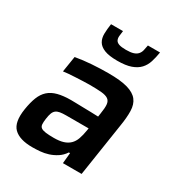

<svg xmlns="http://www.w3.org/2000/svg" viewBox="-177 -861 919 988"><g transform="rotate(30 282.5 -367.5)"><path d="M16 0ZM160 8Q84 8 50 -25.5Q16 -59 29 -142Q36 -186 48 -216.5Q60 -247 81 -266Q102 -285 134.5 -293.5Q167 -302 213 -302Q223 -302 242 -301.5Q261 -301 283.5 -300.5Q306 -300 330.5 -299.5Q355 -299 375 -298L378 -318Q384 -354 382 -374Q380 -394 366.5 -403.5Q353 -413 326 -415.5Q299 -418 254 -418Q238 -418 216.5 -417Q195 -416 173.5 -415Q152 -414 133 -412.5Q114 -411 102 -409L117 -503Q162 -511 212 -514.5Q262 -518 310 -518Q383 -518 424.5 -506Q466 -494 485 -469.5Q504 -445 505 -406Q506 -367 497 -313L449 0H338L344 -63H337Q321 -39 299 -25Q277 -11 253.5 -3.5Q230 4 205.5 6Q181 8 160 8ZM232 -89Q265 -89 287.5 -96Q310 -103 325 -117.5Q340 -132 348 -154.5Q356 -177 361 -208L363 -221H230Q208 -221 193.5 -218.5Q179 -216 170 -209Q161 -202 156 -189Q151 -176 148 -154Q145 -133 146 -120Q147 -107 156 -100.5Q165 -94 183.5 -91.5Q202 -89 232 -89ZM189 -596ZM486 -743Q481 -711 472.5 -684Q464 -657 446 -637.5Q428 -618 397 -607Q366 -596 316 -596Q267 -596 239.5 -607Q212 -618 200.5 -637.5Q189 -657 189.5 -684Q190 -711 195 -743H266Q263 -725 262 -711Q261 -697 266 -687Q271 -677 285.5 -672Q300 -667 327 -667Q354 -667 370 -672Q386 -677 395 -687Q404 -697 407.5 -711Q411 -725 414 -743Z"/></g></svg>

Font: Azeri Sans SemiBold
Style: Italic
Weight: 600
Designer: Hector Gatti & Omnibus-Type (original fonts) / Cristiano Sobral (main changes and remastering)
Foundry: Omnibus-Type
Version: Version 0.07;August 21, 2020;FontCreator 13.0.0.2681 64-bit;